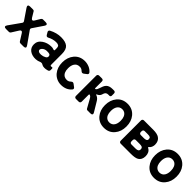

<svg xmlns="http://www.w3.org/2000/svg" viewBox="313 -1737 2971 2971"><g transform="rotate(45 1798.5 -251.5)"><path d="M53 -51 191 -246Q204 -264 191 -283L72 -458Q56 -481 63.5 -495Q71 -509 99 -509H164Q183 -509 191 -493L244 -405Q258 -384 273 -384Q288 -384 300 -405L353 -493Q363 -509 381 -509H440Q468 -509 475.5 -495Q483 -481 467 -458L351 -287Q338 -268 351 -250L491 -51Q508 -28 500.5 -14Q493 0 464 0H397Q379 0 369 -15L298 -128Q287 -148 270.5 -148Q254 -148 243 -128L172 -15Q162 0 144 0H80Q51 0 44 -14Q37 -28 53 -51Z M737 6Q660 10 606 -28Q553 -66 553 -138Q553 -214 622 -260Q684 -302 763 -304Q795 -307 827 -294Q846 -288 846 -307V-338Q846 -380 828 -392.5Q810 -405 776 -405Q708 -405 640 -369Q630 -363 616.5 -363Q603 -363 592 -381L569 -420Q561 -432 564.5 -444Q568 -456 581 -463Q677 -514 774.5 -514Q872 -514 919 -475Q966 -436 966 -338V-108Q966 -87 974.5 -84.5Q983 -82 997 -85Q1018 -90 1018 -69V-35Q1018 -7 978 -1Q956 6 924.5 6Q893 6 873 -6Q857 -18 841 -18Q825 -18 814 -13Q781 3 737 6ZM674 -137Q679 -98 746 -102Q788 -105 819 -123Q850 -139 848 -166.5Q846 -194 826 -201Q806 -208 767 -206.5Q728 -205 700 -183Q673 -160 674 -137Z M1469 -65Q1405 11 1292 11Q1240 11 1196 -10Q1152 -31 1122 -67Q1061 -140 1061 -250Q1061 -362 1123 -436Q1188 -513 1296 -513Q1345 -513 1391 -494Q1437 -475 1469 -437Q1478 -426 1476 -414.5Q1474 -403 1463 -395L1419 -361Q1408 -353 1394.5 -353Q1381 -353 1365 -369Q1339 -395 1302.5 -395Q1266 -395 1245.5 -382Q1225 -369 1212 -348Q1189 -310 1189 -250Q1189 -154 1246 -120Q1266 -107 1302.5 -107Q1339 -107 1366 -134Q1383 -149 1395 -149Q1407 -149 1419 -140L1463 -107Q1474 -99 1476 -87.5Q1478 -76 1469 -65Z M1578 -33V-476Q1578 -491 1587 -500Q1596 -509 1611 -509H1671Q1686 -509 1695 -500Q1704 -491 1704 -476V-332Q1704 -324 1708.5 -321Q1713 -318 1722 -324Q1738 -335 1749 -370.5Q1760 -406 1771.5 -432Q1783 -458 1800 -475Q1834 -509 1904 -509H1936Q1950 -509 1959 -500Q1968 -491 1968 -477V-428Q1968 -416 1960.5 -408.5Q1953 -401 1942 -401H1915Q1872 -401 1856 -360Q1852 -348 1846 -330Q1833 -296 1794 -279Q1783 -274 1783 -270.5Q1783 -267 1800.5 -261Q1818 -255 1835.5 -238.5Q1853 -222 1864 -202L1956 -49Q1970 -27 1962 -13.5Q1954 0 1928 0H1865Q1846 0 1837 -17L1762 -152Q1750 -173 1738 -185Q1716 -201 1710 -196Q1704 -191 1704 -183V-33Q1704 -18 1695 -9Q1686 0 1671 0H1611Q1596 0 1587 -9Q1578 -18 1578 -33Z M2231 11Q2122 11 2057 -67Q1996 -140 1996 -250Q1996 -362 2058 -436Q2123 -513 2231 -513Q2340 -513 2406 -434Q2466 -362 2466 -250Q2466 -139 2404 -66Q2339 11 2231 11ZM2231 -107Q2287 -107 2316 -152Q2340 -190 2340 -250Q2340 -347 2283 -382Q2262 -395 2231.5 -395Q2201 -395 2180.5 -382Q2160 -369 2147 -348Q2124 -310 2124 -250Q2124 -154 2181 -120Q2201 -107 2231 -107Z M2558 -33V-476Q2558 -491 2567 -500Q2576 -509 2591 -509H2794Q2882 -509 2924 -480Q2978 -444 2978 -364Q2978 -341 2968.5 -315.5Q2959 -290 2944 -279Q2929 -268 2929.5 -263Q2930 -258 2942 -251Q2971 -235 2986 -205.5Q3001 -176 3001 -136Q3001 -96 2986.5 -67.5Q2972 -39 2946 -24Q2906 0 2813 0H2591Q2576 0 2567 -9Q2558 -18 2558 -33ZM2716 -314H2786Q2810 -314 2829.5 -322Q2849 -330 2849 -355Q2849 -380 2835.5 -390Q2822 -400 2786 -400H2716Q2701 -400 2692 -391Q2683 -382 2683 -367V-347Q2683 -332 2692 -323Q2701 -314 2716 -314ZM2716 -109H2800Q2853 -109 2866 -131Q2872 -141 2872 -157.5Q2872 -174 2866 -183.5Q2860 -193 2850 -198Q2832 -205 2800 -205H2716Q2701 -205 2692 -196Q2683 -187 2683 -172V-142Q2683 -127 2692 -118Q2701 -109 2716 -109Z M3328 11Q3219 11 3154 -67Q3093 -140 3093 -250Q3093 -362 3155 -436Q3220 -513 3328 -513Q3437 -513 3503 -434Q3563 -362 3563 -250Q3563 -139 3501 -66Q3436 11 3328 11ZM3328 -107Q3384 -107 3413 -152Q3437 -190 3437 -250Q3437 -347 3380 -382Q3359 -395 3328.5 -395Q3298 -395 3277.5 -382Q3257 -369 3244 -348Q3221 -310 3221 -250Q3221 -154 3278 -120Q3298 -107 3328 -107Z"/></g></svg>

Font: Tsunagi Gothic Black
Style: Regular
Weight: 900
Designer: Yoshimichi Ohira
Foundry: Positype
Version: Version 1.001